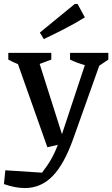

<svg xmlns="http://www.w3.org/2000/svg" viewBox="-57 -753 569 973"><path d="M183 -7 34 -428Q9 -438 -15 -451V-485H203V-451L144 -429L257 -73L373 -423Q333 -434 298 -451V-485H492V-451L446 -420L315 -52Q269 78 210 139Q151 200 69 200Q45 200 18.5 195Q-8 190 -37 180L-30 110L156 122Q184 86 202.5 53.5Q221 21 236 -19ZM165 -555 145 -588 322 -733H336L373 -665Q323 -634 270.5 -607Q218 -580 165 -555Z"/></svg>

Font: Piazzolla Medium
Style: Regular
Weight: 500
Designer: Juan Pablo del Peral
Foundry: Huerta Tipografica
Version: Version 1.330